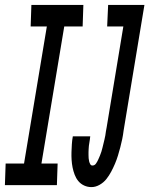

<svg xmlns="http://www.w3.org/2000/svg" viewBox="-57 -755 609 783"><path d="M-37 0 -34 -88H41L134 -647H68L71 -735H283L280 -647H205L112 -88H178L175 0ZM316 8Q300 8 286 1.5Q272 -5 262.5 -16.5Q253 -28 247.5 -42.5Q242 -57 239 -72Q236 -87 235 -103Q234 -119 234.5 -134.5Q235 -150 236 -166.5Q237 -183 240 -199H311Q310 -193 309.5 -186.5Q309 -180 307.5 -173.5Q306 -167 305.5 -160.5Q305 -154 304.5 -147.5Q304 -141 304 -135Q304 -129 304 -122.5Q304 -116 304.5 -109.5Q305 -103 306.5 -97Q308 -91 311 -85.5Q314 -80 320 -80Q329 -80 334.5 -88Q340 -96 343.5 -104Q347 -112 350.5 -120Q354 -128 356.5 -136.5Q359 -145 361 -153Q363 -161 365 -169.5Q367 -178 369 -186Q371 -194 372.5 -202.5Q374 -211 375 -219.5Q376 -228 378 -236L446 -647H380L384 -735H532L447 -222Q445 -205 441.5 -188Q438 -171 433.5 -154Q429 -137 424 -120.5Q419 -104 412 -87.5Q405 -71 396.5 -55Q388 -39 377 -25Q366 -11 349.5 -1.5Q333 8 316 8Z"/></svg>

Font: Iosevka Curly Slab Semibold
Style: Italic
Weight: 600
Italic angle: -9°
Monospace: yes
Designer: Belleve Invis
Foundry: Belleve Invis
Version: Version 22.1.2; ttfautohint (v1.8.4)